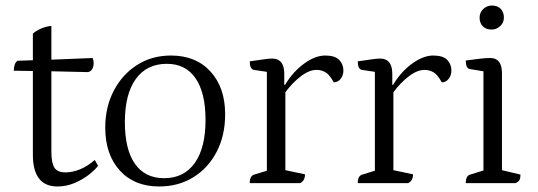

<svg xmlns="http://www.w3.org/2000/svg" viewBox="-20 -663 1948 695"><path d="M188 12Q99 12 99 -103V-406L30 -407Q30 -433 43 -443L99 -445V-541Q109 -551 128.5 -559.5Q148 -568 166 -569V-447L315 -453Q319 -445 319 -435Q319 -422 313.5 -412.5Q308 -403 297 -402L166 -405V-113Q166 -73 177 -56Q188 -39 217 -39Q242 -39 269.5 -50Q297 -61 323 -84L335 -63Q326 -50 303.5 -32Q281 -14 251 -1Q221 12 188 12Z M556 12Q466 12 413.5 -46Q361 -104 361 -201Q361 -276 392 -335Q423 -394 476.5 -428Q530 -462 599 -462Q689 -462 742 -404Q795 -346 795 -249Q795 -173 764.5 -114Q734 -55 680 -21.5Q626 12 556 12ZM574 -18Q646 -18 685 -73Q724 -128 724 -229Q724 -327 688 -379.5Q652 -432 584 -432Q511 -432 471.5 -377Q432 -322 432 -221Q432 -122 468.5 -70Q505 -18 574 -18Z M884 0Q884 -26 900 -31L946 -45V-403L899 -410Q884 -413 884 -441Q920 -446 937 -448.5Q954 -451 965 -451Q1009 -451 1009 -396V-356H1012Q1040 -403 1080.5 -432.5Q1121 -462 1157 -462Q1193 -462 1208 -446Q1223 -430 1223 -408Q1223 -390 1213 -377.5Q1203 -365 1188 -365Q1173 -393 1158 -401.5Q1143 -410 1126 -410Q1099 -410 1068.5 -386.5Q1038 -363 1013 -329V-47L1084 -32Q1084 -8 1066 0Z M1275 0Q1275 -26 1291 -31L1337 -45V-403L1290 -410Q1275 -413 1275 -441Q1311 -446 1328 -448.5Q1345 -451 1356 -451Q1400 -451 1400 -396V-356H1403Q1431 -403 1471.5 -432.5Q1512 -462 1548 -462Q1584 -462 1599 -446Q1614 -430 1614 -408Q1614 -390 1604 -377.5Q1594 -365 1579 -365Q1564 -393 1549 -401.5Q1534 -410 1517 -410Q1490 -410 1459.5 -386.5Q1429 -363 1404 -329V-47L1475 -32Q1475 -8 1457 0Z M1666 0Q1666 -27 1682 -31L1730 -46V-405L1681 -413Q1666 -415 1666 -444Q1698 -448 1717.5 -450.5Q1737 -453 1755 -453Q1797 -453 1797 -398V-47L1864 -31Q1864 -18 1860.5 -11.5Q1857 -5 1846 0ZM1760 -556Q1739 -556 1727.5 -568Q1716 -580 1716 -599Q1716 -618 1729.5 -630.5Q1743 -643 1760 -643Q1781 -643 1792.5 -631Q1804 -619 1804 -599Q1804 -581 1790.5 -568.5Q1777 -556 1760 -556Z"/></svg>

Font: Petrona Light
Style: Regular
Weight: 300
Designer: Ringo R. Seeber
Foundry: Ringo R. Seeber
Version: Version 2.001; ttfautohint (v1.8.3)